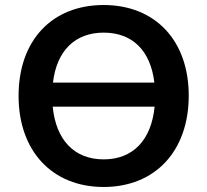

<svg xmlns="http://www.w3.org/2000/svg" viewBox="-20 -735 826 765"><path d="M393 10C598 10 732 -133 732 -354C732 -574 598 -715 393 -715C187 -715 54 -574 54 -353C54 -133 188 10 393 10ZM393 -605C508 -605 580 -533 595 -406H191C206 -533 279 -605 393 -605ZM393 -100C276 -100 203 -177 190 -310H596C583 -177 510 -100 393 -100Z"/></svg>

Font: Nunito
Style: Bold
Weight: 700
Designer: Vernon Adams
Foundry: Vernon Adams
Version: Version 3.602